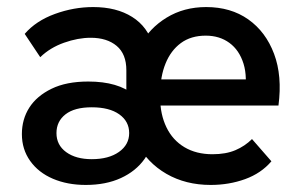

<svg xmlns="http://www.w3.org/2000/svg" viewBox="-20 -514 850 544"><path d="M577 10Q506 10 451.5 -21.5Q397 -53 367.5 -109Q338 -165 338 -239V-315Q338 -361 310.5 -384Q283 -407 237 -407Q201 -407 161.5 -393Q122 -379 94 -352L50 -418Q82 -455 135.5 -474.5Q189 -494 244 -494Q310 -494 354.5 -466Q399 -438 414 -385H377Q403 -434 452 -464Q501 -494 564 -494Q634 -494 683.5 -459Q733 -424 756.5 -361.5Q780 -299 769 -215H407V-289H720L672 -239Q682 -295 670 -333.5Q658 -372 630 -392.5Q602 -413 563 -413Q521 -413 492.5 -392Q464 -371 449 -334Q434 -297 434 -249V-235Q434 -190 451.5 -153.5Q469 -117 502.5 -97Q536 -77 582 -77Q620 -77 647 -88.5Q674 -100 694 -120L749 -57Q720 -23 674.5 -6.5Q629 10 577 10ZM223 10Q171 10 130 -7.5Q89 -25 65.5 -58Q42 -91 42 -134Q42 -176 63 -209Q84 -242 126 -262.5Q168 -283 230 -283Q315 -283 360 -245Q405 -207 405 -144H414Q414 -98 389.5 -63.5Q365 -29 322.5 -9.5Q280 10 223 10ZM240 -63Q288 -63 317 -83.5Q346 -104 346 -137Q346 -170 318 -190Q290 -210 240 -210Q191 -210 165.5 -190Q140 -170 140 -137Q140 -103 167.5 -83Q195 -63 240 -63Z"/></svg>

Font: SUSE Thin Medium
Style: Regular
Weight: 500
Version: Version 1.000